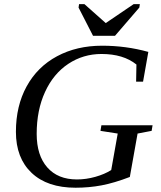

<svg xmlns="http://www.w3.org/2000/svg" viewBox="-20 -878 762 907"><path d="M336.9 8.8Q203.6 8.8 129.4 -61.3Q55.2 -131.3 55.2 -255.4Q55.2 -377.9 106 -470.2Q156.7 -562.5 249.5 -612.3Q342.3 -662.1 462.4 -662.1Q575.2 -662.1 680.7 -632.8L655.8 -492.2H623L624.5 -573.2Q562.5 -623 459.5 -623Q373 -623 302.7 -576.4Q232.4 -529.8 192.9 -443.8Q153.3 -357.9 153.3 -245.6Q153.3 -144 203.4 -87.2Q253.4 -30.3 343.3 -30.3Q386.7 -30.3 430.7 -42.7Q474.6 -55.2 505.4 -74.7L536.1 -247.1L454.6 -259.8L459 -286.1H700.7L696.3 -259.8L629.9 -247.1L593.3 -42Q519.5 -13.7 460 -2.4Q400.4 8.8 336.9 8.8ZM378.9 -858.4 479.5 -769 611.3 -858.4H640.6L638.2 -842.3L523.4 -709H419.4L351.1 -842.3L353.5 -858.4Z"/></svg>

Font: Tinos
Style: Italic
Weight: 400
Italic angle: -16.333°
Designer: Steve Matteson
Foundry: Monotype Imaging Inc.
Version: Version 1.32